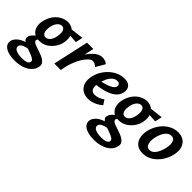

<svg xmlns="http://www.w3.org/2000/svg" viewBox="-21 -1139 2133 2133"><g transform="rotate(45 1045.5 -72.5)"><path d="M125 289Q65 289 20.5 274.5Q-24 260 -45.5 232Q-67 204 -59 166Q-50 128 -9.5 95.5Q31 63 127 40L150 88Q103 95 76 108.5Q49 122 42 145Q35 178 69 195.5Q103 213 164 213Q210 213 235.5 203Q261 193 265 172Q269 155 255 142.5Q241 130 217 120Q193 110 165 100Q141 92 117.5 83Q94 74 75.5 62.5Q57 51 47.5 36Q38 21 42 1Q46 -19 60.5 -37Q75 -55 94.5 -71Q114 -87 132 -99L162 -75Q158 -73 152.5 -68Q147 -63 142.5 -56.5Q138 -50 136 -41Q134 -27 146 -16.5Q158 -6 180 2.5Q202 11 228 19Q255 28 282 38Q309 48 331 62.5Q353 77 364 97Q375 117 369 145Q360 190 327 222Q294 254 242.5 271.5Q191 289 125 289ZM164 -59Q110 -59 79 -84.5Q48 -110 38 -151Q28 -192 38 -238Q53 -304 86 -347.5Q119 -391 161.5 -412.5Q204 -434 245 -434Q287 -434 320.5 -412.5Q354 -391 369.5 -347.5Q385 -304 372 -238Q365 -199 337.5 -157.5Q310 -116 266.5 -87.5Q223 -59 164 -59ZM188 -136Q218 -136 242 -165.5Q266 -195 274 -248Q282 -301 269 -329Q256 -357 227 -357Q197 -357 172.5 -326.5Q148 -296 140 -243Q132 -192 145.5 -164Q159 -136 188 -136ZM464 -338 306 -348 307 -401 482 -422Z M513 0Q540 -130 585 -226Q630 -322 684.5 -375Q739 -428 793 -428Q811 -428 835.5 -421Q860 -414 872 -397L811 -293Q798 -307 778.5 -315Q759 -323 746 -323Q725 -323 698.5 -299.5Q672 -276 645.5 -233.5Q619 -191 597.5 -131.5Q576 -72 565 0ZM463 0 556 -421H655L562 0Z M1004 13Q949 13 911.5 -12.5Q874 -38 860 -84Q846 -130 859 -191Q873 -256 913 -311Q953 -366 1010 -400Q1067 -434 1133 -434Q1177 -434 1201.5 -418.5Q1226 -403 1234 -376.5Q1242 -350 1235 -318Q1223 -264 1178.5 -231.5Q1134 -199 1072 -182.5Q1010 -166 945 -159L950 -223Q1000 -231 1040 -244Q1080 -257 1105.5 -274.5Q1131 -292 1136 -312Q1139 -321 1137 -332Q1135 -343 1125.5 -351Q1116 -359 1096 -359Q1062 -359 1036 -335.5Q1010 -312 993 -275.5Q976 -239 967 -199Q958 -160 960.5 -131Q963 -102 979.5 -86.5Q996 -71 1027 -71Q1050 -71 1080 -81Q1110 -91 1138 -113L1175 -57Q1151 -36 1123 -20Q1095 -4 1065 4.5Q1035 13 1004 13Z M1371 289Q1311 289 1266.5 274.5Q1222 260 1200.5 232Q1179 204 1187 166Q1196 128 1236.5 95.5Q1277 63 1373 40L1396 88Q1349 95 1322 108.5Q1295 122 1288 145Q1281 178 1315 195.5Q1349 213 1410 213Q1456 213 1481.5 203Q1507 193 1511 172Q1515 155 1501 142.5Q1487 130 1463 120Q1439 110 1411 100Q1387 92 1363.5 83Q1340 74 1321.5 62.5Q1303 51 1293.5 36Q1284 21 1288 1Q1292 -19 1306.5 -37Q1321 -55 1340.5 -71Q1360 -87 1378 -99L1408 -75Q1404 -73 1398.5 -68Q1393 -63 1388.5 -56.5Q1384 -50 1382 -41Q1380 -27 1392 -16.5Q1404 -6 1426 2.5Q1448 11 1474 19Q1501 28 1528 38Q1555 48 1577 62.5Q1599 77 1610 97Q1621 117 1615 145Q1606 190 1573 222Q1540 254 1488.5 271.5Q1437 289 1371 289ZM1410 -59Q1356 -59 1325 -84.5Q1294 -110 1284 -151Q1274 -192 1284 -238Q1299 -304 1332 -347.5Q1365 -391 1407.5 -412.5Q1450 -434 1491 -434Q1533 -434 1566.5 -412.5Q1600 -391 1615.5 -347.5Q1631 -304 1618 -238Q1611 -199 1583.5 -157.5Q1556 -116 1512.5 -87.5Q1469 -59 1410 -59ZM1434 -136Q1464 -136 1488 -165.5Q1512 -195 1520 -248Q1528 -301 1515 -329Q1502 -357 1473 -357Q1443 -357 1418.5 -326.5Q1394 -296 1386 -243Q1378 -192 1391.5 -164Q1405 -136 1434 -136ZM1710 -338 1552 -348 1553 -401 1728 -422Z M1861 13Q1803 13 1768 -14.5Q1733 -42 1721 -88.5Q1709 -135 1720 -191Q1733 -256 1769.5 -311.5Q1806 -367 1860 -400.5Q1914 -434 1978 -434Q2033 -434 2069 -408Q2105 -382 2118.5 -336.5Q2132 -291 2119 -231Q2106 -167 2069.5 -111.5Q2033 -56 1979.5 -21.5Q1926 13 1861 13ZM1888 -68Q1920 -68 1943.5 -91Q1967 -114 1983 -150Q1999 -186 2006 -224Q2017 -278 2004.5 -315.5Q1992 -353 1952 -353Q1924 -353 1900 -333.5Q1876 -314 1859 -279.5Q1842 -245 1833 -199Q1823 -141 1836.5 -104.5Q1850 -68 1888 -68Z"/></g></svg>

Font: Ysabeau Office
Style: Bold Italic
Weight: 700
Italic angle: -12°
Designer: Christian Thalmann (Catharsis Fonts)
Version: Version 2.001;gftools[0.9.30]; featfreeze: tnum,lnum,ss02